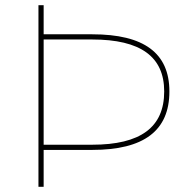

<svg xmlns="http://www.w3.org/2000/svg" viewBox="-20 -719 702 739"><path d="M335 -587H148V-699H128V0H148V-142H335C534 -142 632 -216 632 -367C632 -515 534 -587 335 -587ZM335 -162H148V-567H335C521 -567 612 -501 612 -367C612 -229 521 -162 335 -162Z"/></svg>

Font: Montserrat Thin
Style: Regular
Weight: 250
Designer: Julieta Ulanovsky
Foundry: Julieta Ulanovsky
Version: Version 4.000